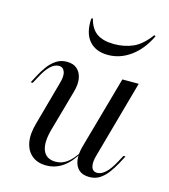

<svg xmlns="http://www.w3.org/2000/svg" viewBox="-99 -705 698 795"><g transform="rotate(15 250.5 -308.0)"><path d="M171.8 11.3Q133.9 11.3 110.1 -8.5Q86.3 -28.2 79.8 -63.3Q73.4 -98.4 87.1 -146L137.9 -329.8Q148.4 -363.7 141.9 -382.3Q135.5 -400.8 116.9 -400.8Q98.4 -400.8 80.6 -383.9Q62.9 -366.9 46 -334.7L29.8 -304.8H21L39.5 -339.5Q50 -359.7 64.5 -379.4Q79 -399.2 98.8 -412.5Q118.5 -425.8 144.4 -425.8Q172.6 -425.8 188.7 -411.3Q204.8 -396.8 209.3 -371.8Q213.7 -346.8 204 -312.9L155.6 -141.1Q137.9 -79.8 151.2 -46.8Q164.5 -13.7 205.6 -13.7Q233.1 -13.7 256 -31.5Q279 -49.2 300 -83.9V-78.2Q275 -33.9 242.7 -11.3Q210.5 11.3 171.8 11.3ZM356.5 11.3Q328.2 11.3 312.1 -2.8Q296 -16.9 291.9 -42.7Q287.9 -68.5 296.8 -101.6L384.7 -414.5H454.8L362.9 -84.7Q353.2 -52.4 358.5 -33.1Q363.7 -13.7 383.9 -13.7Q400.8 -13.7 419 -30.2Q437.1 -46.8 454.8 -79.8L471 -109.7H479.8L461.3 -75Q450.8 -55.6 436.3 -35.5Q421.8 -15.3 402.4 -2Q383.1 11.3 356.5 11.3ZM300 -496.8Q247.6 -496.8 219.4 -529.4Q191.1 -562.1 195.2 -625L201.6 -626.6Q212.1 -583.9 239.5 -565.3Q266.9 -546.8 312.9 -546.8Q357.3 -546.8 394 -562.9Q430.6 -579 465.3 -625.8L471 -622.6Q442.7 -562.9 397.6 -529.8Q352.4 -496.8 300 -496.8Z"/></g></svg>

Font: Playfair 144pt Light
Style: Italic
Weight: 300
Italic angle: -15.6°
Designer: Claus Eggers Sørensen
Foundry: Claus Eggers Sørensen
Version: Version 2.001;gftools[0.9.30]